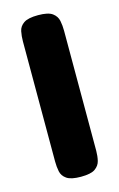

<svg xmlns="http://www.w3.org/2000/svg" viewBox="-97 -629 423 682"><g transform="rotate(-15 114.0 -288.0)"><path d="M114 9Q78 9 62 -2Q46 -13 42.5 -30.5Q39 -48 39 -67V-509Q39 -528 42.5 -545.5Q46 -563 62 -574Q78 -585 115 -585Q152 -585 167.5 -573.5Q183 -562 186.5 -544.5Q190 -527 190 -508V-66Q190 -47 186 -30Q182 -13 166.5 -2Q151 9 114 9Z"/></g></svg>

Font: Fredoka Expanded SemiBold
Style: Regular
Weight: 600
Width: 7
Designer: Ben Nathan
Foundry: Milena B. Brandão, Ben Nathan
Version: Version 2.001